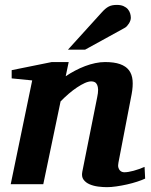

<svg xmlns="http://www.w3.org/2000/svg" viewBox="-20 -754 618 786"><path d="M574.2 -22.9Q561 -16.6 541.5 -10.3Q522 -3.9 500.2 1Q478.5 5.9 456.8 9Q435.1 12.2 418 12.2Q401.4 12.2 382.1 9.8Q362.8 7.3 346.9 0.5Q331.1 -6.3 322 -18.6Q313 -30.8 316.9 -50.8L377.9 -356Q381.8 -374 381.6 -386.5Q381.3 -398.9 377.7 -406.7Q374 -414.6 367.9 -417.7Q361.8 -420.9 354 -420.9Q342.3 -420.9 327.1 -414.1Q312 -407.2 295.2 -396Q278.3 -384.8 261 -369.9Q243.7 -355 228 -338.9L157.2 0H23.9L111.8 -424.8L27.8 -433.1V-466.8L191.9 -500H261.2L249 -441.9Q267.1 -454.1 287.4 -464.8Q307.6 -475.6 328.4 -483.4Q349.1 -491.2 369.9 -495.6Q390.6 -500 410.2 -500Q447.3 -500 471.4 -491.5Q495.6 -482.9 508.1 -466.3Q520.5 -449.7 522.7 -425.3Q524.9 -400.9 519 -369.1L464.8 -87.9Q462.4 -75.7 464.6 -68.1Q466.8 -60.5 470.9 -56.2Q475.1 -51.8 480 -50.3Q484.9 -48.8 488.8 -48.8Q504.4 -48.8 526.9 -54.9Q549.3 -61 571.8 -70.8ZM515.6 -681.2Q515.6 -676.3 513.7 -670.2Q511.7 -664.1 508.1 -658.2Q504.4 -652.3 499.8 -647.2Q495.1 -642.1 489.3 -639.2L328.6 -550.8H258.3L395.5 -702.1Q403.8 -711.4 410.9 -717.5Q418 -723.6 425.3 -727.3Q432.6 -731 440.4 -732.4Q448.2 -733.9 458.5 -733.9Q474.6 -733.9 485.6 -729Q496.6 -724.1 503.2 -716.6Q509.8 -709 512.7 -699.5Q515.6 -689.9 515.6 -681.2Z"/></svg>

Font: Charis SIL
Style: Bold Italic
Weight: 700
Italic angle: -11°
Foundry: SIL International
Version: Version 4.112